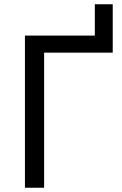

<svg xmlns="http://www.w3.org/2000/svg" viewBox="-20 -881 572 901"><path d="M509 -861V-634H187V0H97V-714H425V-861Z"/></svg>

Font: Apis
Style: Regular
Weight: 400
Designer: Monotype Design Team
Foundry: Monotype Imaging Inc.
Version: Version 2.000; build 0001